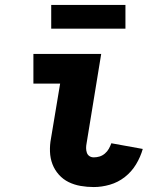

<svg xmlns="http://www.w3.org/2000/svg" viewBox="-20 -748 640 776"><path d="M359 8Q332 8 306 3.5Q280 -1 257.5 -12Q235 -23 218 -42Q201 -61 192 -84.5Q183 -108 182 -135Q181 -162 186 -188L223 -410H115V-530H389L330 -169Q328 -159 328 -149.5Q328 -140 331 -131Q334 -122 341.5 -117Q349 -112 359 -112Q371 -112 382.5 -115.5Q394 -119 404 -127.5Q414 -136 420 -147Q426 -158 430 -169L557 -146Q548 -114 530 -84Q512 -54 484.5 -32.5Q457 -11 424 -1.5Q391 8 359 8ZM487 -632H187V-728H487Z"/></svg>

Font: Iosevka Curly Heavy Extended
Style: Italic
Weight: 900
Width: 7
Italic angle: -9°
Monospace: yes
Designer: Belleve Invis
Foundry: Belleve Invis
Version: Version 11.1.0; ttfautohint (v1.8.3)